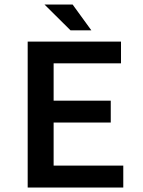

<svg xmlns="http://www.w3.org/2000/svg" viewBox="-20 -840 640 860"><path d="M295.9 -704.1 179.2 -819.8H305.2L389.2 -704.1ZM104 0V-653.8H522V-556.2H220.2V-389.2H476.1V-291H220.2V-98.1H532.2V0Z"/></svg>

Font: SourceCodePro-Semibold
Style: Regular
Weight: 600
Monospace: yes
Designer: Paul D. Hunt
Foundry: Adobe Systems Incorporated
Version: Version 1.009;PS 1.000;hotconv 1.0.70;makeotf.lib2.5.5900